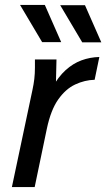

<svg xmlns="http://www.w3.org/2000/svg" viewBox="-20 -755 429 775"><path d="M28 0 111 -392Q116 -415 118.5 -436.5Q121 -458 121 -482V-515H208L205 -387L189 -398Q215 -445 245 -472Q275 -499 309 -511.5Q343 -524 381 -525L362 -433Q322 -432 283.5 -414Q245 -396 215 -353.5Q185 -311 169 -235L120 0ZM61 -735H161L227 -585H150ZM223 -734H323L389 -584H312Z"/></svg>

Font: Radio Canada
Style: Italic
Weight: 400
Italic angle: -12°
Designer: Charles Daoud, Etienne Aubert Bonn, Alexandre Saumier Demers, Jacques Le Bailly
Foundry: Radio-Canada
Version: Version 2.104;gftools[0.9.28.dev5+ged2979d]